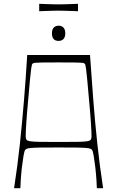

<svg xmlns="http://www.w3.org/2000/svg" viewBox="-20 -989 616 1009"><path d="M54 0Q72 -116 84.5 -233Q97 -350 106.5 -467Q116 -584 123 -700H453Q461 -584 470 -467Q479 -350 491.5 -233Q504 -116 522 0H489Q489 -8 487 -40.5Q485 -73 481 -109Q477 -142 472.5 -169.5Q468 -197 463 -202Q460 -205 454.5 -207.5Q449 -210 432.5 -211.5Q416 -213 382 -213.5Q348 -214 288 -214Q228 -214 194 -213.5Q160 -213 143.5 -211.5Q127 -210 121.5 -207.5Q116 -205 113 -202Q108 -197 103.5 -169.5Q99 -142 95 -109Q91 -73 89 -40.5Q87 -8 87 0ZM288 -243Q350 -243 385 -243.5Q420 -244 436.5 -246.5Q453 -249 457 -255Q461 -261 461 -272Q461 -293 458 -340.5Q455 -388 448 -463Q442 -531 438.5 -569.5Q435 -608 432.5 -625.5Q430 -643 428.5 -648Q427 -653 424 -655Q421 -658 412.5 -659Q404 -660 376.5 -660.5Q349 -661 288 -661Q227 -661 199.5 -660.5Q172 -660 164 -659Q156 -658 152 -655Q149 -653 147.5 -648Q146 -643 143.5 -625.5Q141 -608 137.5 -569.5Q134 -531 128 -463Q121 -388 118 -340.5Q115 -293 115 -272Q115 -261 119 -255Q123 -249 139.5 -246.5Q156 -244 191 -243.5Q226 -243 288 -243ZM288 -774Q253 -774 253 -814Q253 -834 262.5 -844Q272 -854 288 -854Q304 -854 313.5 -844Q323 -834 323 -814Q323 -794 313.5 -784Q304 -774 288 -774ZM186 -930V-969Q208 -968 225.5 -967.5Q243 -967 258 -966.5Q273 -966 287 -966Q302 -966 317 -966.5Q332 -967 350 -967.5Q368 -968 390 -969V-930Q368 -931 350 -931.5Q332 -932 316.5 -932.5Q301 -933 286 -933Q272 -933 257.5 -932.5Q243 -932 225.5 -931.5Q208 -931 186 -930Z"/></svg>

Font: Ojuju ExtraLight
Style: Regular
Weight: 200
Designer: Chisaokwu Joboson, Mirko Velimirovic
Foundry: Udi Foundry
Version: Version 1.000